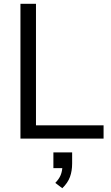

<svg xmlns="http://www.w3.org/2000/svg" viewBox="-20 -732 585 1014"><path d="M88 0V-712H170V-70H527V0ZM361 73V131Q361 171 349.5 202.5Q338 234 309 262L272 234Q291 214 299 196Q307 178 309 156H262V73Z"/></svg>

Font: Muli
Style: Regular
Weight: 400
Designer: Vernon Adams
Foundry: Vernon Adams
Version: Version 2.000